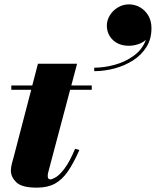

<svg xmlns="http://www.w3.org/2000/svg" viewBox="-20 -853 717 883"><path d="M471.4 -735.3Q471.4 -760.5 485.4 -782.9Q499.4 -805.3 522.6 -819.1Q545.8 -832.9 573 -832.9Q600.6 -832.9 624.2 -819.3Q647.8 -805.7 662.2 -781.1Q676.6 -756.5 676.6 -723.3Q676.6 -673.7 653.4 -636.7Q630.2 -599.7 591.6 -575.1Q553 -550.5 506.4 -538.1Q459.8 -525.7 413.4 -525.7V-541.7Q459.8 -541.7 508.6 -555.3Q557.4 -568.9 596 -597.3Q634.6 -625.7 651 -669.7Q635 -655.7 613.8 -649.1Q592.6 -642.5 573.4 -642.5Q526.6 -642.5 499 -669.3Q471.4 -696.1 471.4 -735.3ZM345 -163Q318.5 -103 292.2 -64.8Q266 -26.5 232.2 -8.2Q198.5 10 149.5 10Q80.5 10 55.2 -14.5Q30 -39 30 -68.5Q30 -84 35 -102Q40 -120 44 -135L123.5 -440H32V-460H128.5L154.5 -560H334.5L308 -460H402V-440H302.5L204 -69Q202.5 -63.5 201 -56.8Q199.5 -50 199.5 -43.5Q199.5 -28 211.5 -28Q219.5 -28 236.8 -38Q254 -48 277 -78.2Q300 -108.5 325.5 -169Z"/></svg>

Font: Bodoni* 11pt Fatface
Style: Italic
Weight: 900
Italic angle: -13°
Version: Version 2.3